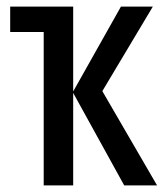

<svg xmlns="http://www.w3.org/2000/svg" viewBox="-20 -559 497 579"><path d="M440.9 -539.1 288.6 -284.2 453.6 0H354.5L200.7 -278.8V0H111.8V-462.4H10.7V-539.1H200.7V-283.2L344.7 -539.1Z"/></svg>

Font: Open Sans Condensed Medium
Style: Regular
Weight: 500
Width: 3
Designer: Monotype Design Team
Foundry: Monotype Imaging Inc.
Version: Version 3.000